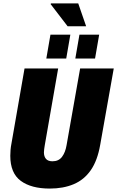

<svg xmlns="http://www.w3.org/2000/svg" viewBox="-20 -1087 683 1119"><path d="M270 12Q162 12 101 -33Q40 -78 40 -179Q40 -195 41.5 -213.5Q43 -232 47 -252L123 -688H319L241 -241Q239 -229 237.5 -218Q236 -207 236 -199Q236 -175 248 -161Q260 -147 286 -147Q322 -147 341.5 -173Q361 -199 368 -241L447 -688H643L564 -243Q548 -151 509 -95Q470 -39 409.5 -13.5Q349 12 270 12ZM250 -746 274 -885H390L366 -746ZM419 -746 443 -885H558L534 -746ZM374 -934 275 -1063 277 -1067H436L482 -934Z"/></svg>

Font: Archivo Condensed Black
Style: Italic
Weight: 900
Width: 3
Italic angle: -10°
Designer: Hector Gatti
Foundry: Omnibus-Type
Version: Version 2.001